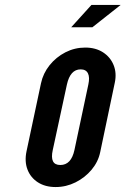

<svg xmlns="http://www.w3.org/2000/svg" viewBox="-20 -747 507 775"><path d="M204.5 8Q247 8 285 -11Q323 -30 349.8 -62Q376.5 -94 384.5 -133L443.5 -414Q451.5 -452.5 438.5 -484.5Q425.5 -516.5 395.8 -535.8Q366 -555 324 -555Q281.5 -555 244 -535.8Q206.5 -516.5 180.2 -483.8Q154 -451 145.5 -411L87 -136Q78.5 -95 91 -62.5Q103.5 -30 133 -11Q162.5 8 204.5 8ZM223.5 -81Q179.5 -81 193 -141.5L250 -405.5Q263.5 -467 305.5 -467Q327 -467 335 -451Q343 -435 336.5 -405.5L280.5 -141.5Q267.5 -81 223.5 -81ZM267.5 -637H353L467 -727H349Z"/></svg>

Font: League Gothic SemiExpanded Italic
Style: Regular
Weight: 400
Width: 6
Designer: The League of Moveable Type
Version: Version 1.600; ttfautohint (v1.8.3)